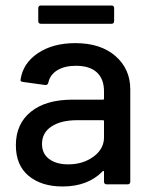

<svg xmlns="http://www.w3.org/2000/svg" viewBox="-20 -675 557 703"><path d="M255.9 -517.1Q348.6 -517.1 402.8 -469.7Q457 -422.4 457 -348.1V-9.8Q457 0 446.8 0H371.1Q360.8 0 360.8 -9.8V-45.9Q360.8 -51.3 356 -47.9Q301.8 7.8 209 7.8Q131.8 7.8 85 -31Q38.1 -69.8 38.1 -143.1Q38.1 -221.2 92.8 -265.6Q147.5 -310.1 245.1 -310.1H356.9Q360.8 -310.1 360.8 -314V-340.8Q360.8 -385.7 334.7 -409.9Q308.6 -434.1 257.8 -434.1Q216.3 -434.1 189.7 -417.7Q163.1 -401.4 157.2 -373Q154.3 -362.3 145 -363.8L64 -375Q53.7 -376.5 55.2 -382.8Q63.5 -442.9 118.4 -480Q173.3 -517.1 255.9 -517.1ZM230 -73.2Q284.2 -73.2 322.5 -101.6Q360.8 -129.9 360.8 -171.9V-231Q360.8 -234.9 356.9 -234.9H263.2Q203.1 -234.9 168.5 -211.9Q133.8 -189 133.8 -147.9Q133.8 -112.3 159.9 -92.8Q186 -73.2 230 -73.2ZM388.2 -587.9H129.9Q120.1 -587.9 120.1 -598.1V-645Q120.1 -654.8 129.9 -654.8H388.2Q397.9 -654.8 397.9 -645V-598.1Q397.9 -587.9 388.2 -587.9Z"/></svg>

Font: Gruenseis Font Medium
Style: Regular
Weight: 500
Designer: Jeremy Tribby
Foundry: Tribby Type
Version: Version 1.408;Glyphs 3.1.2 (3151)